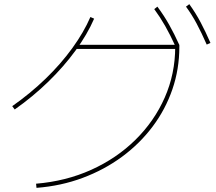

<svg xmlns="http://www.w3.org/2000/svg" viewBox="-20 -875 1040 926"><path d="M154 11Q298 -1 420 -56Q542 -111 633 -200.5Q724 -290 774.5 -404.5Q825 -519 825 -649L835 -639H346V-659H844L845 -658V-649Q845 -542 811.5 -444.5Q778 -347 716 -264.5Q654 -182 568.5 -119Q483 -56 378.5 -17Q274 22 156 31ZM39 -363Q126 -424 199.5 -495Q273 -566 328.5 -642.5Q384 -719 416 -793L434 -785Q401 -709 344.5 -631.5Q288 -554 213.5 -481.5Q139 -409 51 -347ZM827 -650Q801 -707 776.5 -750Q752 -793 724 -831L739 -843Q771 -800 796 -755.5Q821 -711 845 -658ZM977 -660Q952 -717 928.5 -761Q905 -805 877 -843L893 -855Q924 -812 948 -766.5Q972 -721 995 -668Z"/></svg>

Font: M PLUS 2 Thin
Style: Regular
Weight: 100
Designer: Coji Morishita
Foundry: UNDERFOREST DESIGN
Version: Version 1.001